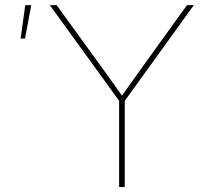

<svg xmlns="http://www.w3.org/2000/svg" viewBox="-20 -748 828 768"><path d="M456.5 0V-344.7L179.2 -727.5H206.5L382.8 -484.4Q405.8 -453.1 427.7 -421.9Q449.7 -390.6 472.2 -359.4H463.4Q485.8 -390.6 508.1 -421.9Q530.3 -453.1 552.7 -484.4L728 -727.5H755.4L479 -344.7V0ZM62.5 -593.8 81.1 -727.5H105L80.1 -593.8Z"/></svg>

Font: Inter Thin
Style: Regular
Weight: 250
Designer: Rasmus Andersson
Foundry: rsms
Version: Version 4.001;git-66647c0bb